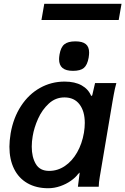

<svg xmlns="http://www.w3.org/2000/svg" viewBox="-20 -991 665 1019"><path d="M30 -212.5Q30 -243 36.5 -283.5Q51 -366.5 91.8 -428.8Q132.5 -491 192.5 -524.5Q252.5 -558 323 -558Q377.5 -558 413.5 -537.8Q449.5 -517.5 464 -481.5L469.5 -485L484.5 -550H597.5Q589 -519.5 583.5 -487.8Q578 -456 577 -451.5L512 -66.5L509.5 -52Q504.5 -24 504 0H393.5Q398.5 -43 401.5 -63L403 -75.5L394 -67Q381 -49 356.2 -31.5Q331.5 -14 299.8 -3Q268 8 236 8Q172 8 125.5 -18.8Q79 -45.5 54.5 -95.2Q30 -145 30 -212.5ZM425.5 -286.5Q430 -314.5 430 -338.5Q430 -400.5 402 -437.2Q374 -474 322 -474Q274.5 -474 239 -441.2Q203.5 -408.5 182.2 -361.2Q161 -314 153.5 -268.5Q148.5 -240 148.5 -212.5Q148.5 -157.5 170 -120.8Q191.5 -84 241 -84Q286 -84 324.5 -110Q363 -136 389.2 -182Q415.5 -228 425.5 -286.5ZM293.5 -677Q293.5 -687 296 -702Q302.5 -740.5 321.8 -756Q341 -771.5 380 -771.5Q417.5 -771.5 435.2 -757Q453 -742.5 453 -712Q453 -701.5 450.5 -685Q443.5 -646 425.2 -630.5Q407 -615 367.5 -615Q330 -615 311.8 -630.2Q293.5 -645.5 293.5 -677ZM215 -971H625L610 -885H200Z"/></svg>

Font: JuliaMono BoldItalic
Style: Regular
Weight: 700
Italic angle: -9°
Monospace: yes
Designer: cormullion
Foundry: corm
Version: Version 0.049; ttfautohint (v1.8.4)